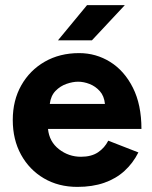

<svg xmlns="http://www.w3.org/2000/svg" viewBox="-20 -720 597 752"><path d="M283 12Q209 12 152 -21.5Q95 -55 62.5 -114Q30 -173 30 -250Q30 -327 63.5 -386Q97 -445 155.5 -478.5Q214 -512 290 -512Q356 -512 411.5 -477.5Q467 -443 500.5 -376.5Q534 -310 534 -215H168Q173 -165 211 -135.5Q249 -106 297 -106Q338 -106 364 -123.5Q390 -141 404 -169L522 -123Q501 -81 467.5 -50.5Q434 -20 388 -4Q342 12 283 12ZM175 -313H391Q388 -344 371 -363Q354 -382 331 -391Q308 -400 286 -400Q265 -400 240.5 -391.5Q216 -383 197.5 -364Q179 -345 175 -313ZM207 -562 321 -700H469L340 -562Z"/></svg>

Font: Figtree Light
Style: Bold
Weight: 700
Version: Version 2.002